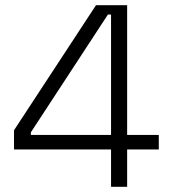

<svg xmlns="http://www.w3.org/2000/svg" viewBox="-20 -720 660 740"><path d="M408 0V-144H34V-218L350 -700H470V-200H592V-144H470V0ZM99 -200H408V-664H396L99 -210Z"/></svg>

Font: Space 7353
Style: Regular
Weight: 400
Designer: Christine Claussen + Ruben Lyon  (Space 7353)
Version: Version 1.000;FEAKit 1.0